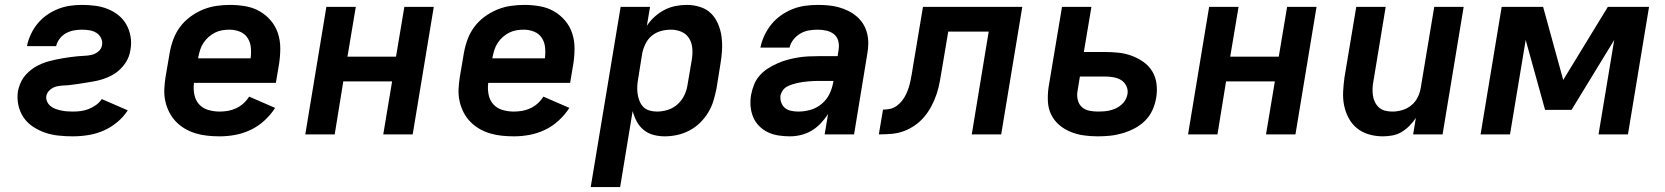

<svg xmlns="http://www.w3.org/2000/svg" viewBox="-20 -548 6790 783"><path d="M277 8Q248 8 219 5Q190 2 164 -7Q138 -16 115 -31Q92 -46 76.5 -68.5Q61 -91 55 -119Q49 -147 53 -176Q56 -190 61.5 -204.5Q67 -219 76 -231.5Q85 -244 97 -255Q109 -266 122 -274Q135 -282 149.5 -288Q164 -294 178.5 -298Q193 -302 207.5 -305Q222 -308 236.5 -310.5Q251 -313 266 -315Q281 -317 295.5 -318.5Q310 -320 325 -320.5Q340 -321 354.5 -324.5Q369 -328 381.5 -338.5Q394 -349 396 -364Q399 -379 392 -393Q385 -407 372.5 -414.5Q360 -422 345 -424.5Q330 -427 314 -427Q298 -427 281.5 -424Q265 -421 250 -413Q235 -405 224 -391Q213 -377 209 -360H90Q95 -385 106 -408.5Q117 -432 133.5 -452Q150 -472 171.5 -487Q193 -502 217 -511.5Q241 -521 265.5 -524.5Q290 -528 314 -528Q342 -528 368.5 -524.5Q395 -521 419 -511.5Q443 -502 463 -486Q483 -470 495.5 -447.5Q508 -425 512.5 -398.5Q517 -372 512 -345Q510 -330 504.5 -316Q499 -302 490 -289Q481 -276 469.5 -265Q458 -254 445 -246Q432 -238 417.5 -232Q403 -226 388.5 -222Q374 -218 359 -215.5Q344 -213 329.5 -210.5Q315 -208 300.5 -206Q286 -204 271 -202Q256 -200 241.5 -199.5Q227 -199 212.5 -196Q198 -193 185 -182.5Q172 -172 169 -157Q167 -145 172 -134Q177 -123 186 -115.5Q195 -108 206 -104Q217 -100 228.5 -97.5Q240 -95 252 -94Q264 -93 277 -93Q293 -93 309 -95Q325 -97 340.5 -103Q356 -109 370.5 -119Q385 -129 395 -144L501 -98Q483 -70 456.5 -48.5Q430 -27 400.5 -14.5Q371 -2 339.5 3Q308 8 277 8Z M876 8Q851 8 826.5 5.5Q802 3 778.5 -4Q755 -11 734.5 -23Q714 -35 698 -51.5Q682 -68 671 -89Q660 -110 654.5 -134Q649 -158 650 -183Q651 -208 655 -233L672 -333Q677 -361 687 -388Q697 -415 714.5 -438.5Q732 -462 756.5 -480Q781 -498 808 -509Q835 -520 863 -524Q891 -528 918 -528Q950 -528 981.5 -522.5Q1013 -517 1039 -502Q1065 -487 1084.5 -464Q1104 -441 1113.5 -412Q1123 -383 1123 -351Q1123 -319 1118 -287L1105 -210H771Q768 -186 772.5 -162.5Q777 -139 792 -122.5Q807 -106 829.5 -99.5Q852 -93 876 -93Q893 -93 910 -96Q927 -99 943 -106.5Q959 -114 972.5 -126Q986 -138 996 -154L1102 -108Q1084 -80 1058.5 -56.5Q1033 -33 1002.5 -18.5Q972 -4 940 2Q908 8 876 8ZM1002 -310Q1005 -332 1003 -354Q1001 -376 989.5 -393.5Q978 -411 958 -419Q938 -427 916 -427Q901 -427 886 -424.5Q871 -422 857 -415Q843 -408 831 -397.5Q819 -387 810 -373.5Q801 -360 796.5 -345.5Q792 -331 789 -317L788 -310Z M1225 0 1311 -520H1431L1397 -317H1595L1629 -520H1749L1663 0H1543L1579 -216H1380L1345 0Z M2076 8Q2051 8 2026.5 5.5Q2002 3 1978.5 -4Q1955 -11 1934.5 -23Q1914 -35 1898 -51.5Q1882 -68 1871 -89Q1860 -110 1854.5 -134Q1849 -158 1850 -183Q1851 -208 1855 -233L1872 -333Q1877 -361 1887 -388Q1897 -415 1914.5 -438.5Q1932 -462 1956.5 -480Q1981 -498 2008 -509Q2035 -520 2063 -524Q2091 -528 2118 -528Q2150 -528 2181.5 -522.5Q2213 -517 2239 -502Q2265 -487 2284.5 -464Q2304 -441 2313.5 -412Q2323 -383 2323 -351Q2323 -319 2318 -287L2305 -210H1971Q1968 -186 1972.5 -162.5Q1977 -139 1992 -122.5Q2007 -106 2029.5 -99.5Q2052 -93 2076 -93Q2093 -93 2110 -96Q2127 -99 2143 -106.5Q2159 -114 2172.5 -126Q2186 -138 2196 -154L2302 -108Q2284 -80 2258.5 -56.5Q2233 -33 2202.5 -18.5Q2172 -4 2140 2Q2108 8 2076 8ZM2202 -310Q2205 -332 2203 -354Q2201 -376 2189.5 -393.5Q2178 -411 2158 -419Q2138 -427 2116 -427Q2101 -427 2086 -424.5Q2071 -422 2057 -415Q2043 -408 2031 -397.5Q2019 -387 2010 -373.5Q2001 -360 1996.5 -345.5Q1992 -331 1989 -317L1988 -310Z M2389 215 2511 -520H2631L2618 -443Q2632 -464 2650.5 -480.5Q2669 -497 2690.5 -508Q2712 -519 2735 -523.5Q2758 -528 2781 -528Q2809 -528 2835.5 -519.5Q2862 -511 2880 -493Q2898 -475 2908.5 -450Q2919 -425 2922.5 -398.5Q2926 -372 2924.5 -343.5Q2923 -315 2918 -287L2902 -187Q2897 -162 2889.5 -137Q2882 -112 2868 -89Q2854 -66 2834.5 -47Q2815 -28 2791 -15.5Q2767 -3 2741.5 2.5Q2716 8 2691 8Q2667 8 2644.5 2Q2622 -4 2604.5 -18.5Q2587 -33 2576.5 -53Q2566 -73 2560 -95L2509 215ZM2659 -93Q2681 -93 2703.5 -100Q2726 -107 2743.5 -123Q2761 -139 2771 -160Q2781 -181 2784 -203L2801 -303Q2805 -326 2803.5 -349Q2802 -372 2791 -390.5Q2780 -409 2760 -418Q2740 -427 2716 -427Q2696 -427 2675.5 -421.5Q2655 -416 2638.5 -402.5Q2622 -389 2612.5 -369.5Q2603 -350 2599 -330L2583 -230Q2580 -214 2579 -198Q2578 -182 2580 -167Q2582 -152 2587.5 -137.5Q2593 -123 2603 -112.5Q2613 -102 2628 -97.5Q2643 -93 2659 -93Z M3201 8Q3178 8 3155 4.5Q3132 1 3112 -8.5Q3092 -18 3076 -34Q3060 -50 3051.5 -70.5Q3043 -91 3041 -114.5Q3039 -138 3043 -161Q3047 -182 3055 -202.5Q3063 -223 3078 -240Q3093 -257 3112 -269Q3131 -281 3151.5 -290Q3172 -299 3192.5 -304.5Q3213 -310 3234.5 -313.5Q3256 -317 3276.5 -318Q3297 -319 3318 -319H3396L3400 -346Q3403 -364 3398.5 -381Q3394 -398 3381 -408.5Q3368 -419 3350.5 -423Q3333 -427 3315 -427Q3297 -427 3279 -424Q3261 -421 3244.5 -411.5Q3228 -402 3216 -387Q3204 -372 3200 -354H3081Q3086 -379 3097.5 -403.5Q3109 -428 3126 -449Q3143 -470 3166 -486Q3189 -502 3213.5 -511.5Q3238 -521 3264 -524.5Q3290 -528 3315 -528Q3337 -528 3358.5 -526Q3380 -524 3400 -518.5Q3420 -513 3438.5 -504Q3457 -495 3472.5 -482Q3488 -469 3499 -452Q3510 -435 3515.5 -414.5Q3521 -394 3521 -372.5Q3521 -351 3517 -329L3463 0H3343L3357 -83Q3344 -63 3327 -45Q3310 -27 3289.5 -15Q3269 -3 3246.5 2.5Q3224 8 3201 8ZM3236 -93Q3260 -93 3285 -100Q3310 -107 3330.5 -124Q3351 -141 3362.5 -164.5Q3374 -188 3378 -213L3379 -218H3318Q3307 -218 3296.5 -217.5Q3286 -217 3275 -216Q3264 -215 3253 -213.5Q3242 -212 3231.5 -209.5Q3221 -207 3210 -203.5Q3199 -200 3189 -194.5Q3179 -189 3172 -179Q3165 -169 3163 -159Q3161 -144 3166 -130Q3171 -116 3181.5 -107.5Q3192 -99 3206.5 -96Q3221 -93 3236 -93Z M3564 0 3581 -101Q3595 -101 3609.5 -104Q3624 -107 3636.5 -116Q3649 -125 3658.5 -137Q3668 -149 3674.5 -162.5Q3681 -176 3685.5 -190Q3690 -204 3693 -218.5Q3696 -233 3698.5 -247Q3701 -261 3703 -275Q3703 -277 3703.5 -278.5Q3704 -280 3704 -281L3744 -520H4149L4063 0H3943L4012 -419H3847L3821 -264Q3817 -240 3812.5 -215Q3808 -190 3800 -165.5Q3792 -141 3779.5 -117Q3767 -93 3750 -72.5Q3733 -52 3710.5 -36.5Q3688 -21 3664 -12.5Q3640 -4 3614.5 -2Q3589 0 3564 0Z M4457 8Q4427 8 4399 4Q4371 0 4345.5 -10.5Q4320 -21 4299.5 -38.5Q4279 -56 4267 -80.5Q4255 -105 4253.5 -133.5Q4252 -162 4256 -191L4311 -520H4431L4400 -336H4485Q4514 -336 4542 -333Q4570 -330 4595.5 -320.5Q4621 -311 4643 -295.5Q4665 -280 4679 -257Q4693 -234 4696.5 -205.5Q4700 -177 4695 -149Q4691 -124 4680 -99.5Q4669 -75 4650 -56Q4631 -37 4607 -24.5Q4583 -12 4557.5 -4.5Q4532 3 4507 5.5Q4482 8 4457 8ZM4458 -93Q4471 -93 4483 -94Q4495 -95 4507.5 -98Q4520 -101 4531.5 -106.5Q4543 -112 4553 -120.5Q4563 -129 4569.5 -140.5Q4576 -152 4578 -164Q4581 -181 4573.5 -197Q4566 -213 4552 -221.5Q4538 -230 4520.5 -233Q4503 -236 4485 -236H4384L4374 -175Q4371 -157 4375.5 -139.5Q4380 -122 4392.5 -111Q4405 -100 4422.5 -96.5Q4440 -93 4458 -93Z M4825 0 4911 -520H5031L4997 -317H5195L5229 -520H5349L5263 0H5143L5179 -216H4980L4945 0Z M5619 8Q5590 8 5562.5 0Q5535 -8 5514 -25Q5493 -42 5480 -66.5Q5467 -91 5461.5 -118Q5456 -145 5457.5 -174.5Q5459 -204 5463 -233L5511 -520H5631L5581 -217Q5578 -202 5577.5 -187Q5577 -172 5579 -158Q5581 -144 5587.5 -131Q5594 -118 5604.5 -109Q5615 -100 5629 -96.5Q5643 -93 5658 -93Q5678 -93 5698.5 -99Q5719 -105 5735.5 -118.5Q5752 -132 5761.5 -151Q5771 -170 5774 -190L5829 -520H5949L5863 0H5743L5754 -67Q5743 -50 5728 -35Q5713 -20 5695.5 -9.5Q5678 1 5658 4.5Q5638 8 5619 8Z M6018 0 6104 -520H6273L6355 -222L6537 -520H6705L6619 0H6499L6563 -385L6389 -100H6281L6202 -385L6138 0Z"/></svg>

Font: Zed Sans Extended
Style: Bold Italic
Weight: 700
Width: 7
Italic angle: -9°
Designer: Belleve Invis
Foundry: Belleve Invis
Version: Version 1.0.0; ttfautohint (v1.8.4)